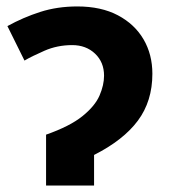

<svg xmlns="http://www.w3.org/2000/svg" viewBox="-20 -576 529 596"><path d="M220 -556Q294 -556 346 -528.5Q398 -501 425.5 -454Q453 -407 453 -347Q453 -262 408 -201.5Q363 -141 272 -95V0H123V-158Q197 -184 236 -215.5Q275 -247 289 -279.5Q303 -312 303 -341Q303 -383 275 -409.5Q247 -436 204 -436Q158 -436 118 -418.5Q78 -401 56 -388L3 -495Q52 -522 105 -539Q158 -556 220 -556Z"/></svg>

Font: RS Noto Sans
Style: Bold
Weight: 700
Designer: Monotype Design Team
Foundry: Monotype Imaging Inc.
Version: Version 3.10